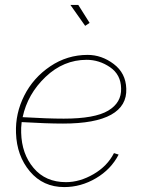

<svg xmlns="http://www.w3.org/2000/svg" viewBox="-20 -750 578 780"><path d="M344 -657 326 -645 266 -730H298ZM236 -248Q169 -248 68 -254Q65 -229 66 -211Q68 -125 116.5 -67.5Q165 -10 248 -10Q304 -10 360 -42.5Q416 -75 443 -128L462 -122Q431 -62 370 -26Q309 10 241 10Q155 10 101.5 -53.5Q48 -117 45 -210Q42 -289 78.5 -361.5Q115 -434 184 -480.5Q253 -527 336 -527Q393 -527 442 -490Q491 -453 493 -390Q496 -320 431.5 -284Q367 -248 236 -248ZM332 -507Q238 -507 165 -437.5Q92 -368 72 -274Q173 -268 239 -268Q365 -268 419.5 -300.5Q474 -333 472 -391Q471 -447 427 -477Q383 -507 332 -507Z"/></svg>

Font: Raleway-v4020 Thin
Style: Italic
Weight: 250
Italic angle: -12°
Designer: Matt McInerney, Pablo Impallari, Rodrigo Fuenzalida
Foundry: Matt McInerney, Pablo Impallari, Rodrigo Fuenzalida
Version: Version 4.020;PS 004.020;hotconv 1.0.88;makeotf.lib2.5.64775